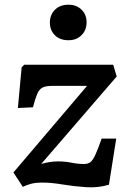

<svg xmlns="http://www.w3.org/2000/svg" viewBox="-20 -785 541 816"><path d="M83 -510H461L476 -460L155 -88Q192 -99 226 -99Q257 -99 284 -93.5Q311 -88 337 -88Q353 -88 363.5 -95.5Q374 -103 385 -126.5Q396 -150 412 -196H474L443 0Q397 14 345.5 10.5Q294 7 246 -1Q198 -9 161 -9Q130 -9 110.5 -3.5Q91 2 77 9L37 -52L350 -420H202Q175 -420 161 -413Q147 -406 138.5 -386.5Q130 -367 120 -329L56 -326L72 -499ZM192 -689Q192 -722 213.5 -743.5Q235 -765 271 -765Q305 -765 326.5 -744Q348 -723 348 -690Q348 -657 326.5 -635.5Q305 -614 271 -614Q235 -614 213.5 -635Q192 -656 192 -689Z"/></svg>

Font: Literata 12pt SemiBold
Style: Italic
Weight: 600
Italic angle: -2°
Designer: Latin by Veronika Burian and Jose Scaglione. Greek by Irene Vlachou. Cyrillic by Vera Evstafieva
Foundry: TypeTogether
Version: Version 3.002